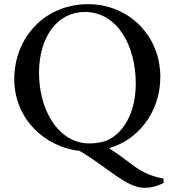

<svg xmlns="http://www.w3.org/2000/svg" viewBox="-20 -708 831 915"><path d="M759 143C717 136 660 117 609 76C608 76 608 76 608 75C566 44 535 21 499 -2C631 -37 744 -168 744 -341C744 -543 589 -688 401 -688C189 -688 48 -525 48 -331C48 -140 195 -7 359 11C360 11 361 12 362 13C490 87 581 187 668 187C699 187 730 180 760 163C759 156 759 149 759 143ZM389 -25C248 -38 166 -194 166 -361C166 -534 255 -651 384 -651C540 -651 627 -489 627 -311C627 -164 563 -65 480 -35C453 -27 421 -23 389 -25Z"/></svg>

Font: Sibila
Style: Regular
Weight: 400
Designer: Stefan Peev
Foundry: Context Ltd
Version: Version 1.000